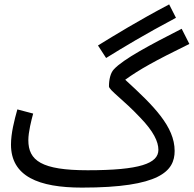

<svg xmlns="http://www.w3.org/2000/svg" viewBox="-20 -833 882 874"><path d="M463 -569C542 -618 638 -676 781 -752L750 -813C608 -738 504 -674 426 -626ZM353 21C708 21 775 -54 775 -146C775 -257 679 -352 550 -470C615 -517 685 -556 842 -633L807 -702C664 -629 541 -564 498 -517C483 -501 476 -471 476 -440C476 -423 541 -380 618 -298C679 -235 701 -188 701 -151C701 -89 617 -58 379 -58C169 -58 109 -102 109 -195C109 -232 123 -287 131 -316L59 -335C45 -285 30 -226 30 -175C30 -30 156 21 353 21Z"/></svg>

Font: Noto Sans Arabic UI SmCn
Style: Regular
Weight: 400
Width: 4
Designer: Monotype Design Team, Nadine Chahine and Nizar Qandah
Foundry: Monotype Imaging Inc.
Version: Version 2.010